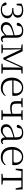

<svg xmlns="http://www.w3.org/2000/svg" viewBox="1988 -2550 576 4591"><g transform="rotate(90 2275.5 -254.0)"><path d="M213 14Q146 14 97.5 -14.5Q49 -43 37 -100Q42 -113 51 -119Q60 -125 71 -125Q85 -125 95 -115.5Q105 -106 110 -87L133 -9L88 -45Q119 -28 149 -21Q179 -14 215 -14Q280 -14 318 -47.5Q356 -81 356 -140Q356 -175 342 -201.5Q328 -228 298.5 -242.5Q269 -257 220 -257H174V-288H217Q283 -288 314.5 -314.5Q346 -341 346 -390Q345 -440 313.5 -465.5Q282 -491 217 -491Q183 -491 152.5 -483.5Q122 -476 92 -456L124 -487L104 -364H69L65 -479Q101 -501 141.5 -511.5Q182 -522 225 -522Q310 -522 356 -487.5Q402 -453 402 -392Q402 -345 367.5 -310Q333 -275 253 -269L255 -277Q310 -273 346 -254.5Q382 -236 400 -206Q418 -176 418 -137Q418 -98 394.5 -63.5Q371 -29 325.5 -7.5Q280 14 213 14Z M645 14Q587 14 548 -19Q509 -52 509 -114Q509 -151 525.5 -180.5Q542 -210 579.5 -234Q617 -258 679 -276Q722 -289 766.5 -300.5Q811 -312 851 -321V-297Q811 -287 769.5 -275Q728 -263 691 -249Q624 -225 597.5 -194Q571 -163 571 -125Q571 -78 598 -54Q625 -30 669 -30Q694 -30 717.5 -39.5Q741 -49 770.5 -72Q800 -95 840 -134L846 -89H827Q795 -55 767 -32Q739 -9 710 2.5Q681 14 645 14ZM907 13Q865 13 844.5 -17.5Q824 -48 822 -102V-106V-350Q822 -407 809 -437.5Q796 -468 770 -480Q744 -492 704 -492Q674 -492 644 -483Q614 -474 582 -454L618 -482L599 -402Q595 -382 585 -374Q575 -366 559 -366Q528 -366 522 -397Q539 -456 590 -489Q641 -522 717 -522Q799 -522 840 -482.5Q881 -443 881 -354V-113Q881 -61 893 -43Q905 -25 927 -25Q940 -25 950 -30Q960 -35 972 -46L987 -30Q972 -8 951.5 2.5Q931 13 907 13Z M1362 -45 1150 -496H1146V-508H1205L1404 -84H1385L1577 -508H1608V-496H1602L1398 -45ZM1589 0 1592 -223 1596 -508H1652Q1651 -484 1650.5 -443.5Q1650 -403 1649.5 -359.5Q1649 -316 1649 -283V-226Q1649 -192 1649.5 -148.5Q1650 -105 1650.5 -64.5Q1651 -24 1652 0ZM1041 0V-27L1141 -38H1156L1253 -27V0ZM1502 0V-27L1610 -38H1630L1737 -27V0ZM1042 -482V-508H1153V-470H1141ZM1132 0V-508H1156L1165 -224V0ZM1617 -470V-508H1738V-482L1631 -470Z M2082 14Q2011 14 1955 -15Q1899 -44 1867.5 -103.5Q1836 -163 1836 -252Q1836 -334 1868.5 -394.5Q1901 -455 1955 -488.5Q2009 -522 2073 -522Q2135 -522 2179.5 -495.5Q2224 -469 2248 -423.5Q2272 -378 2272 -320Q2272 -283 2266 -260H1866V-290H2171Q2195 -290 2203.5 -302.5Q2212 -315 2212 -341Q2212 -404 2175.5 -447.5Q2139 -491 2072 -491Q2024 -491 1985 -463Q1946 -435 1923 -383.5Q1900 -332 1900 -263Q1900 -183 1925 -131Q1950 -79 1994 -54.5Q2038 -30 2095 -30Q2148 -30 2188.5 -48Q2229 -66 2261 -102L2276 -88Q2243 -41 2195 -13.5Q2147 14 2082 14Z M2555 -210Q2495 -210 2460.5 -225.5Q2426 -241 2412 -272.5Q2398 -304 2398 -352Q2398 -393 2398.5 -431.5Q2399 -470 2400 -508H2461Q2459 -468 2458.5 -433Q2458 -398 2458 -356Q2458 -294 2482 -270Q2506 -246 2570 -246Q2612 -246 2648 -252Q2684 -258 2728 -272V-244Q2682 -228 2640 -219Q2598 -210 2555 -210ZM2698 0Q2699 -24 2699.5 -64.5Q2700 -105 2700.5 -150.5Q2701 -196 2701 -233V-283Q2701 -316 2700.5 -359.5Q2700 -403 2699.5 -443.5Q2699 -484 2698 -508H2765Q2764 -484 2763.5 -443.5Q2763 -403 2762.5 -359.5Q2762 -316 2762 -283V-226Q2762 -192 2762.5 -148.5Q2763 -105 2763.5 -64.5Q2764 -24 2765 0ZM2324 -482V-508H2545V-482L2440 -470H2419ZM2614 0V-27L2720 -38H2740L2849 -27V0ZM2614 -482V-508H2849V-482L2742 -470H2722Z M3086 14Q3028 14 2989 -19Q2950 -52 2950 -114Q2950 -151 2966.5 -180.5Q2983 -210 3020.5 -234Q3058 -258 3120 -276Q3163 -289 3207.5 -300.5Q3252 -312 3292 -321V-297Q3252 -287 3210.5 -275Q3169 -263 3132 -249Q3065 -225 3038.5 -194Q3012 -163 3012 -125Q3012 -78 3039 -54Q3066 -30 3110 -30Q3135 -30 3158.5 -39.5Q3182 -49 3211.5 -72Q3241 -95 3281 -134L3287 -89H3268Q3236 -55 3208 -32Q3180 -9 3151 2.5Q3122 14 3086 14ZM3348 13Q3306 13 3285.5 -17.5Q3265 -48 3263 -102V-106V-350Q3263 -407 3250 -437.5Q3237 -468 3211 -480Q3185 -492 3145 -492Q3115 -492 3085 -483Q3055 -474 3023 -454L3059 -482L3040 -402Q3036 -382 3026 -374Q3016 -366 3000 -366Q2969 -366 2963 -397Q2980 -456 3031 -489Q3082 -522 3158 -522Q3240 -522 3281 -482.5Q3322 -443 3322 -354V-113Q3322 -61 3334 -43Q3346 -25 3368 -25Q3381 -25 3391 -30Q3401 -35 3413 -46L3428 -30Q3413 -8 3392.5 2.5Q3372 13 3348 13Z M3739 14Q3668 14 3612 -15Q3556 -44 3524.5 -103.5Q3493 -163 3493 -252Q3493 -334 3525.5 -394.5Q3558 -455 3612 -488.5Q3666 -522 3730 -522Q3792 -522 3836.5 -495.5Q3881 -469 3905 -423.5Q3929 -378 3929 -320Q3929 -283 3923 -260H3523V-290H3828Q3852 -290 3860.5 -302.5Q3869 -315 3869 -341Q3869 -404 3832.5 -447.5Q3796 -491 3729 -491Q3681 -491 3642 -463Q3603 -435 3580 -383.5Q3557 -332 3557 -263Q3557 -183 3582 -131Q3607 -79 3651 -54.5Q3695 -30 3752 -30Q3805 -30 3845.5 -48Q3886 -66 3918 -102L3933 -88Q3900 -41 3852 -13.5Q3804 14 3739 14Z M4012 -342 4020 -508H4508L4516 -342H4483L4450 -505L4483 -477H4045L4078 -505L4045 -342ZM4136 0V-27L4252 -38H4276L4392 -27V0ZM4231 0Q4232 -24 4232.5 -64.5Q4233 -105 4233.5 -148.5Q4234 -192 4234 -226V-283Q4234 -316 4233.5 -359.5Q4233 -403 4232.5 -443.5Q4232 -484 4231 -508H4297Q4296 -484 4295.5 -443.5Q4295 -403 4294.5 -359.5Q4294 -316 4294 -283V-226Q4294 -192 4294.5 -148.5Q4295 -105 4295.5 -64.5Q4296 -24 4297 0Z"/></g></svg>

Font: Noto Serif SC
Style: Regular
Weight: 200
Designer: Ryoko NISHIZUKA 西塚涼子 (kana & ideographs); Frank Grießhammer (Latin, Greek & Cyrillic); Wenlong ZHANG 张文龙 (bopomofo); San
Foundry: Adobe
Version: Version 2.001;hotconv 1.1.0;makeotfexe 2.6.0